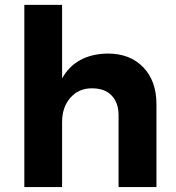

<svg xmlns="http://www.w3.org/2000/svg" viewBox="-20 -762 715 782"><path d="M617.2 -337.9V0H462.9V-293Q462.9 -343.8 434.3 -373.3Q405.8 -402.8 352.8 -402.3Q299.8 -401.9 266.4 -363.5Q232.9 -325.2 232.9 -265.1V0H79.1V-742.2H232.9V-442.9Q289.1 -542 418.9 -543.9Q509.8 -543.9 563.5 -488Q617.2 -432.1 617.2 -337.9Z"/></svg>

Font: Montserrat-SemiBold
Style: Regular
Weight: 600
Designer: Julieta Ulanovsky
Foundry: Julieta Ulanovsky
Version: Version 6.001